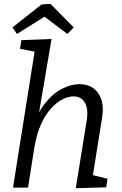

<svg xmlns="http://www.w3.org/2000/svg" viewBox="-20 -974 631 997"><path d="M373.5 3.3 429.8 -345.6Q437.1 -388.2 430.1 -416.5Q423.2 -444.8 405.7 -459.1Q388.2 -473.5 361.9 -473.5Q334.3 -473.5 303.3 -457.5Q272.4 -441.5 243.3 -409Q214.2 -376.6 191.9 -326.1Q169.6 -275.7 158.2 -206.8L125.6 0H47.6L161.9 -719.9L173.2 -703.2L83.9 -720.5L90.6 -765.4L247.6 -771.7L173.6 -334.5L145.1 -296.6Q171.7 -384 213.4 -436.7Q255.1 -489.4 302.4 -513.2Q349.7 -537.1 392.4 -537.1Q433.8 -537.1 463.3 -516.9Q492.8 -496.7 506.1 -457.5Q519.5 -418.3 509.8 -360.7L459.8 -47.8L428.3 -72.9L538.5 -45.8L531.4 -1.3ZM68 -797.6 44.9 -831.7 195.3 -950.5 241.8 -954.2 362.8 -831.7 330.1 -797.6 187.6 -905 238.1 -904.3Z"/></svg>

Font: Bitter Thin
Style: Italic
Weight: 100
Italic angle: -9°
Designer: Sol Matas, and Bitter project Authors
Foundry: Sol Matas
Version: Version 2.002